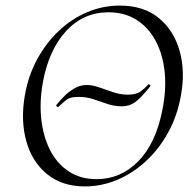

<svg xmlns="http://www.w3.org/2000/svg" viewBox="-20 -656 691 688"><path d="M189 -273Q187.2 -271.2 183.7 -274.2Q180.2 -277.2 182 -280Q192.8 -293.4 208.9 -310Q225 -326.6 246 -339Q267 -351.4 290.8 -351.4Q311.2 -351.4 335.1 -343Q359 -334.6 385.2 -325.7Q411.4 -316.8 438 -316.8Q468 -316.8 483.4 -328Q498.8 -339.2 511.4 -353.4Q513.4 -355.4 516.9 -352.4Q520.4 -349.4 518.4 -346.4Q483.4 -303 462.9 -289Q442.4 -275 416.4 -275Q389.6 -275 365 -283.5Q340.4 -292 315.3 -300.4Q290.2 -308.8 261 -308.8Q232.2 -308.8 219.3 -299.1Q206.4 -289.4 189 -273ZM284.2 12Q202.6 12 148.8 -31.9Q95 -75.8 74.3 -149.8Q53.6 -223.8 68.8 -313Q80.8 -383.8 112.8 -442.8Q144.8 -501.8 190.7 -545.3Q236.6 -588.8 292.6 -612.4Q348.6 -636 409.4 -636Q494.6 -636 548.6 -591.8Q602.6 -547.6 623.5 -474.2Q644.4 -400.8 628.2 -313Q615.2 -240.2 582.2 -180.6Q549.2 -121 502.2 -77.8Q455.2 -34.6 399.3 -11.3Q343.4 12 284.2 12ZM326.4 -14Q411.8 -14 474.7 -77.3Q537.6 -140.6 561.4 -260Q576.6 -333.8 570.1 -397.6Q563.6 -461.4 537.7 -509.7Q511.8 -558 469 -585Q426.2 -612 368.8 -612Q279.4 -612 217.8 -545.6Q156.2 -479.2 134.6 -366Q121.2 -295.8 127.6 -232.4Q134 -169 158.6 -119.8Q183.2 -70.6 225.6 -42.3Q268 -14 326.4 -14Z"/></svg>

Font: Cormorant Garamond Light
Style: Italic
Weight: 300
Italic angle: -10°
Designer: Christian Thalmann (Catharsis Fonts)
Foundry: Catharsis Fonts
Version: Version 4.001